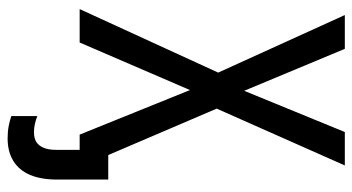

<svg xmlns="http://www.w3.org/2000/svg" viewBox="-236 -518 948 517"><g transform="rotate(90 238.5 -260.0)"><path d="M353 194Q335 194 319.5 191Q304 188 293 184V114Q303 118 314 120.5Q325 123 336 123Q353 123 363 116.5Q373 110 378.5 97Q384 84 384 63V0H343L223 -297L95 0H5L176 -373L21 -714H112L225 -443L336 -714H426L273 -369L398 -77H464V61Q464 104 451.5 133.5Q439 163 414 178.5Q389 194 353 194Z"/></g></svg>

Font: Noto Sans Display Condensed
Style: Regular
Weight: 400
Width: 3
Designer: Monotype Design Team
Foundry: Monotype Imaging Inc.
Version: Version 2.003